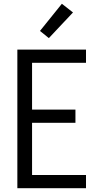

<svg xmlns="http://www.w3.org/2000/svg" viewBox="-20 -998 540 1018"><path d="M72 0V-735H436V-665H150V-417H380V-347H150V-70H436V0ZM239 -796 192 -834 308 -978 367 -932Z"/></svg>

Font: HulyMono
Style: Regular
Weight: 400
Monospace: yes
Designer: Belleve Invis
Foundry: Belleve Invis
Version: Version 33.2.5; ttfautohint (v1.8.4)